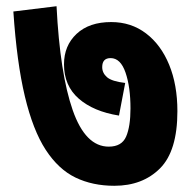

<svg xmlns="http://www.w3.org/2000/svg" viewBox="-20 -628 617 618"><path d="M551 -270Q551 -142 495 -86Q439 -30 348 -30Q278 -30 223 -56.5Q168 -83 127 -146Q86 -209 60 -318Q34 -427 23 -591L162 -608Q173 -391 214 -273.5Q255 -156 330 -156Q372 -156 386 -188.5Q400 -221 400 -279Q400 -348 384 -394.5Q368 -441 336 -441Q309 -441 309 -412Q309 -393 324.5 -379.5Q340 -366 383 -361L363 -256Q281 -269 233.5 -310.5Q186 -352 186 -421Q186 -481 226.5 -519Q267 -557 338 -557Q402 -557 450 -520.5Q498 -484 524.5 -419.5Q551 -355 551 -270Z"/></svg>

Font: Noto Sans ExtraBold
Style: Regular
Weight: 800
Designer: Monotype Design Team
Foundry: Monotype Imaging Inc.
Version: Version 2.007